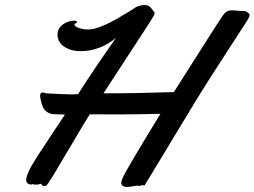

<svg xmlns="http://www.w3.org/2000/svg" viewBox="-20 -741 1019 769"><path d="M973.6 -689.9Q979.5 -685.5 979.5 -679.2Q979.5 -673.8 969.2 -657.2Q956.5 -637.2 909.2 -564.7Q861.8 -492.2 825 -434.3Q788.1 -376.5 756.3 -324.2Q727.1 -276.4 677.2 -193.6Q627.4 -110.8 595.2 -57.6Q563 -4.4 561.5 -2.9Q561 -2.4 560.8 -1.2Q560.5 0 559.6 1Q558.6 2 556.6 2Q556.2 2 553.7 1.2Q551.3 0.5 549.8 0.5Q547.9 0.5 543.7 2.2Q539.6 3.9 536.6 3.9Q535.6 3.9 533 3.2Q530.3 2.4 528.8 2.4Q527.3 2.4 524.9 3.2Q522.5 3.9 520.5 3.9H517.6Q516.6 3.9 507.3 5.9Q498 7.8 490.2 7.8Q465.8 7.8 465.8 -8.8Q465.8 -15.6 470.2 -25.9Q485.4 -61.5 622.6 -285.2Q532.2 -282.7 444.3 -282.7Q420.9 -282.7 388.2 -283Q355.5 -283.2 339.4 -283.2Q313.5 -241.7 268.8 -165.5Q224.1 -89.4 196.5 -43.9Q168.9 1.5 164.6 2.9Q158.7 3.9 157.2 3.9Q150.9 3.9 147.5 -0.7Q144 -5.4 142.1 -5.4Q141.6 -5.4 137.7 -3.4Q133.8 -1.5 126.5 -1.5Q123.5 -1.5 119.6 -1.7Q115.7 -2 115.2 -2Q114.3 -2 112.8 -3.4Q111.3 -4.9 110.8 -4.9Q110.4 -4.9 109.6 -3.4Q108.9 -2 106 -2Q96.7 -2 90.8 -6.6Q85 -11.2 85 -19.5Q85 -24.4 85.4 -26.9Q85.9 -33.7 93.8 -51.5Q101.6 -69.3 106.4 -77.1Q128.4 -114.3 184.3 -198Q240.2 -281.7 240.2 -282.2Q231 -282.7 218.5 -283Q206.1 -283.2 199.2 -283.4Q192.4 -283.7 189.5 -284.2Q172.9 -287.1 162.1 -297.4Q151.4 -307.6 145.5 -331.1Q140.1 -351.1 140.6 -357.4Q140.6 -370.6 151.9 -370.6Q154.8 -370.6 158.7 -368.9Q162.6 -367.2 164.6 -367.2Q174.3 -366.7 211.4 -364.7Q248.5 -362.8 264.6 -362.8Q269 -362.8 278.1 -363.3Q287.1 -363.8 292.5 -363.8Q356 -463.4 444.3 -588.9Q379.9 -536.1 301.3 -536.1Q264.2 -536.1 237.3 -554Q210.4 -571.8 210.4 -602.1Q210.4 -626.5 231 -642.3Q251.5 -658.2 278.3 -658.2Q288.6 -658.2 288.6 -652.3Q288.6 -650.4 283.4 -647.9Q278.3 -645.5 278.3 -643.1Q278.3 -635.3 295.4 -629.2Q312.5 -623 335.4 -623Q355 -623 386.2 -635.5Q417.5 -647.9 451.2 -667.5Q484.9 -687 499.3 -696Q513.7 -705.1 525.4 -712.9Q541 -720.7 560.5 -720.7Q568.4 -720.7 574.5 -717.5Q580.6 -714.4 583.5 -711.2Q586.4 -708 589.8 -702.9Q593.3 -697.8 594.2 -696.8Q599.6 -692.4 599.6 -689Q599.6 -685.5 595.2 -676.8Q592.3 -670.9 558.6 -618.9Q524.9 -566.9 471.9 -486.1Q418.9 -405.3 394.5 -367.2Q524.9 -367.2 676.3 -372.1Q860.4 -662.6 872.6 -679.2Q880.9 -690.9 889.2 -695.3Q897.5 -699.7 909.7 -699.7Q916 -699.7 933.1 -698.2Q950.2 -696.8 952.6 -696.8Q953.6 -696.8 955.8 -696.8Q958 -696.8 958.5 -696.8Q959 -696.8 960.4 -696.8Q961.9 -696.8 962.6 -696.3Q963.4 -695.8 964.6 -695.6Q965.8 -695.3 967 -694.3Q968.3 -693.4 969.7 -692.4Q971.2 -691.4 973.6 -689.9Z"/></svg>

Font: Yellowtail
Style: Regular
Weight: 400
Designer: Astigmatic (AOETI)
Foundry: Astigmatic (AOETI)
Version: Version 1.000